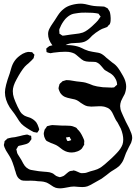

<svg xmlns="http://www.w3.org/2000/svg" viewBox="-20 -977 743 1050"><path d="M685 -173Q679 -162 669 -140Q666 -133 659 -113Q652 -93 641 -80Q632 -67 617 -57.5Q602 -48 599 -46Q596 -44 591.5 -41.5Q587 -39 582 -35L563 -20Q545 -6 536 0Q523 8 497 22Q470 38 458 42Q446 46 430 46L409 45Q393 43 385 43Q369 43 347 48Q342 49 330 51Q318 53 308 53Q297 53 285 50Q273 46 258 35Q255 33 245.5 27Q236 21 227 19Q218 16 204.5 15Q191 14 187 14Q181 13 171 12Q161 11 147 11Q141 11 131.5 11.5Q122 12 109 11L98 9Q95 8 91.5 5.5Q88 3 87 2Q86 1 84 0Q82 -1 81 -3Q71 -13 65 -38Q61 -48 58 -61Q47 -95 41 -107Q37 -115 33 -121.5Q29 -128 26 -133Q10 -156 4 -173Q1 -182 1 -184Q1 -185 4 -197Q4 -203 5 -205Q6 -207 8.5 -208.5Q11 -210 12 -211Q20 -219 20 -219L31 -222Q41 -225 62 -227L89 -233Q111 -239 115 -239Q123 -241 129 -241Q132 -241 142 -236Q148 -236 150 -234Q151 -233 151 -226L152 -217Q152 -215 149 -211.5Q146 -208 145 -206L140 -199Q132 -191 117 -187.5Q102 -184 95 -182Q93 -182 87 -180.5Q81 -179 79 -177Q78 -176 77 -173.5Q76 -171 75 -170Q70 -162 69 -160Q69 -158 71 -154L74 -140Q77 -133 84.5 -122Q92 -111 97 -102Q108 -80 115.5 -70Q123 -60 136 -53Q146 -47 166 -45Q191 -40 221 -38Q226 -38 235 -37Q244 -36 250 -35Q259 -33 270 -28Q274 -25 279 -21Q284 -17 287 -15Q289 -14 297 -11Q306 -8 307 -8Q309 -8 318 -11Q320 -12 323 -13Q326 -14 328 -15Q333 -18 344 -28Q355 -38 362 -41Q370 -43 376 -43Q380 -45 383 -45Q391 -44 404.5 -37.5Q418 -31 424 -30H430Q441 -30 445 -31Q452 -32 461 -35.5Q470 -39 474 -40Q478 -41 496 -46Q514 -51 527 -59Q534 -63 543 -70.5Q552 -78 556 -81Q596 -116 606 -127Q609 -130 620 -141.5Q631 -153 638.5 -164.5Q646 -176 650 -187Q654 -199 654 -214Q654 -240 641 -273Q639 -277 623 -307Q613 -320 608 -332Q605 -337 599.5 -350Q594 -363 587 -372Q580 -381 571 -386Q569 -387 561 -390Q548 -396 524 -396Q509 -396 502 -395L479 -394Q471 -394 459 -396Q449 -398 439.5 -403.5Q430 -409 421 -415Q413 -422 402 -428Q391 -434 367 -438Q347 -442 338 -446Q323 -451 311 -467Q308 -471 304 -481Q303 -483 301.5 -487.5Q300 -492 300 -494Q300 -497 301.5 -502.5Q303 -508 304 -511Q304 -515 305 -516Q307 -520 316 -527L322 -533L329 -535Q333 -536 336 -537Q339 -538 342 -539L361 -538Q363 -538 398 -532Q405 -531 420.5 -529.5Q436 -528 448 -525L469 -518Q480 -513 489 -510Q506 -504 542 -500Q574 -498 590 -498Q593 -499 597 -498.5Q601 -498 604 -499Q606 -500 616 -510Q620 -512 620 -513Q621 -515 620.5 -516.5Q620 -518 620 -519Q620 -522 619 -526.5Q618 -531 617 -534Q614 -543 607 -553.5Q600 -564 592 -570Q585 -576 573 -582Q555 -592 553 -594Q550 -596 538 -611Q536 -613 530 -620Q524 -627 517 -631.5Q510 -636 503 -638Q500 -639 496 -638.5Q492 -638 489 -639Q483 -639 466.5 -639.5Q450 -640 438 -645Q429 -649 410 -666Q393 -681 387 -684Q376 -689 367 -691Q357 -694 336 -694Q309 -694 272 -689Q257 -686 256 -686Q255 -686 243 -689Q242 -690 239 -690.5Q236 -691 235 -692Q234 -693 234 -700L233 -709Q233 -712 234.5 -713Q236 -714 237 -715Q239 -717 242.5 -719.5Q246 -722 250 -725Q252 -726 255.5 -726.5Q259 -727 261 -728Q274 -731 290 -731Q306 -731 310 -731Q320 -731 350 -730.5Q380 -730 404 -723Q415 -720 427.5 -714Q440 -708 444 -706Q464 -697 485 -694Q493 -692 505.5 -690.5Q518 -689 527 -686Q543 -680 562 -661Q561 -662 578 -648Q579 -647 594 -635Q606 -627 612 -621Q627 -607 645 -575Q663 -546 667 -527Q670 -515 670 -504Q670 -484 662 -463Q658 -455 651.5 -443.5Q645 -432 642 -424Q637 -409 637 -397Q637 -392 639 -380Q641 -371 646.5 -359Q652 -347 654 -342Q667 -312 686 -277Q694 -259 698.5 -247Q703 -235 703 -222Q703 -214 697 -196ZM97 -300Q85 -313 73 -334L59 -355Q55 -361 46.5 -371.5Q38 -382 33 -390Q7 -432 7 -472Q7 -504 33 -575Q35 -581 41.5 -604Q48 -627 60 -644Q74 -665 104 -683Q122 -692 133 -693H138Q145 -693 149 -692H152Q158 -692 162 -684Q163 -683 165.5 -681Q168 -679 168 -678Q169 -677 168 -675.5Q167 -674 167 -673Q166 -671 165.5 -666.5Q165 -662 164 -659L153 -647L135 -630Q128 -625 116 -613Q95 -589 70 -542Q50 -506 50 -479Q50 -460 56 -442Q62 -424 76 -394Q84 -378 90 -367.5Q96 -357 106 -350Q114 -343 127 -339Q140 -335 145 -333Q167 -323 179 -307Q186 -297 192 -278Q192 -276 193.5 -272.5Q195 -269 194 -268Q194 -265 190 -261Q189 -259 187.5 -256.5Q186 -254 184 -252Q183 -251 179.5 -252Q176 -253 175 -253L164 -255Q161 -256 157.5 -258.5Q154 -261 149 -263Q144 -266 126.5 -277Q109 -288 97 -300ZM220 -252Q223 -265 224 -268Q224 -268 233 -280Q236 -286 238 -287L246 -289Q260 -293 267 -293L322 -290Q327 -290 340.5 -290Q354 -290 364.5 -289Q375 -288 384 -284Q392 -281 394 -280Q397 -279 400 -275.5Q403 -272 404 -270Q420 -256 433 -227Q440 -213 441 -206L440 -193Q440 -192 440.5 -189Q441 -186 440 -185Q439 -183 434 -175L428 -165Q419 -155 403 -149Q387 -143 372 -143Q348 -143 328 -155Q322 -158 311 -167Q300 -176 293 -180Q287 -184 279 -187Q271 -190 267 -192Q264 -193 258.5 -195Q253 -197 246 -201Q244 -202 239.5 -204Q235 -206 233 -208Q228 -213 222 -229Q218 -245 220 -252ZM367 -210Q368 -210 368.5 -210Q369 -210 369 -211Q370 -212 368.5 -213.5Q367 -215 367 -216Q363 -222 362 -226Q361 -226 361 -226.5Q361 -227 361 -228H358Q350 -226 347 -226Q345 -225 343.5 -225.5Q342 -226 341 -225Q340 -223 341.5 -221.5Q343 -220 343 -219Q343 -218 344.5 -213.5Q346 -209 347 -208Q347 -206 356 -206ZM581 -846Q580 -843 573 -838Q569 -831 565 -829L552 -824Q538 -820 525 -812Q503 -799 484 -782Q482 -780 473.5 -771Q465 -762 456.5 -756.5Q448 -751 440 -748Q428 -744 413.5 -743Q399 -742 395 -742Q368 -742 351 -736Q346 -735 331 -726Q319 -718 312 -715Q309 -713 302 -713Q294 -710 292 -711Q289 -712 287 -713Q285 -714 284 -715Q282 -716 278 -717.5Q274 -719 272 -721Q272 -721 266 -730Q243 -760 243 -791Q243 -806 250.5 -820.5Q258 -835 266.5 -847Q275 -859 278 -864Q282 -870 296 -892Q310 -914 327 -927Q344 -942 370.5 -949.5Q397 -957 422 -957Q442 -957 478 -947Q492 -944 509.5 -943Q527 -942 532 -942Q544 -942 549 -941Q551 -941 562 -935Q568 -932 569 -931Q570 -930 571.5 -927.5Q573 -925 573 -924Q574 -923 576.5 -919.5Q579 -916 580 -913Q582 -908 584 -894Q586 -877 585 -865Q585 -862 584 -856Q583 -850 581 -846ZM447 -908Q421 -908 409 -906Q404 -905 392.5 -903.5Q381 -902 373 -899Q355 -892 337 -873Q318 -850 309 -827Q305 -820 304 -814V-810Q304 -803 305 -799Q305 -798 304.5 -796.5Q304 -795 305 -793L310 -790Q312 -789 315.5 -786Q319 -783 322 -782H324L334 -783Q342 -784 350.5 -785.5Q359 -787 367 -788L391 -791Q415 -793 433 -799Q446 -804 459 -813.5Q472 -823 483 -833L505 -854Q518 -867 521 -873L527 -882Q528 -883 529 -884Q530 -885 530 -887Q530 -888 525 -893Q519 -902 519 -902Q517 -903 514.5 -903Q512 -903 510 -904Q507 -904 500 -905.5Q493 -907 485 -907Q472 -908 447 -908Z"/></svg>

Font: Rubik-Burned
Style: Regular
Weight: 400
Designer: NaN (generative design), Hubert & Fischer (Rubik source font outlines)
Foundry: NaN, Hubert & Fischer
Version: Version 1.000